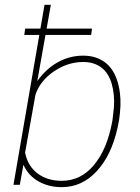

<svg xmlns="http://www.w3.org/2000/svg" viewBox="-20 -770 582 800"><path d="M237.3 9.8Q182.6 9.8 140.4 -14.2Q98.1 -38.1 77.6 -83.5L62.5 0H36.1L165.5 -750H191.9L135.3 -432.1Q171.9 -483.4 220.9 -510.7Q270 -538.1 326.7 -538.1Q377.9 -538.1 414.1 -512.7Q450.2 -487.3 467 -438.2Q483.9 -389.2 481.9 -329.6Q480.5 -298.3 476.1 -269.5L469.7 -237.3Q444.3 -122.6 382.8 -56.4Q321.3 9.8 237.3 9.8ZM448.7 -269.5 454.6 -321.8Q458.5 -375 445.6 -420.4Q432.6 -465.8 402.1 -488.8Q371.6 -511.7 327.1 -511.7Q262.2 -511.7 204.8 -472.7Q147.5 -433.6 127.9 -376L84.5 -133.8Q96.2 -77.1 137 -46.9Q177.7 -16.6 237.3 -16.6Q315.9 -16.6 370.6 -81.3Q425.3 -146 446.8 -259.3ZM359.9 -624.5H81.1L85 -650.9H363.3Z"/></svg>

Font: Roboto Thin
Style: Italic
Weight: 250
Italic angle: -12°
Designer: Google
Version: Version 2.134; 2016